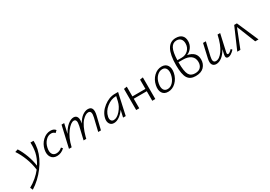

<svg xmlns="http://www.w3.org/2000/svg" viewBox="-25 -1816 4515 3208"><g transform="rotate(-30 2233.0 -212.0)"><path d="M388 -413Q392 -337 376 -259Q341 -100 229 48.5Q117 197 -30 289L-53 239Q93 158 193 31Q178 -90 133.5 -204.5Q89 -319 31 -403L87 -421Q138 -341 177.5 -235Q217 -129 231 -24Q294 -124 316 -226Q334 -313 329 -413Z M772 -340Q748 -372 702 -372Q643 -372 595.5 -322Q548 -272 532 -196Q516 -124 539.5 -81.5Q563 -39 616 -39Q679 -39 729 -86L752 -58Q686 5 604 5Q529 5 493 -50Q457 -105 475 -193Q495 -289 563.5 -353.5Q632 -418 716 -418Q781 -418 811 -376Z M1437 -418Q1552 -418 1512 -251L1451 0H1398L1457 -246Q1486 -368 1416 -368Q1391 -368 1362 -351.5Q1333 -335 1299.5 -300Q1266 -265 1233.5 -197Q1201 -129 1177 -38L1168 0H1116L1174 -246Q1188 -311 1178 -339.5Q1168 -368 1138 -368Q1080 -368 1002 -267Q924 -166 887 -5L886 0H834L929 -413H980L938 -228Q987 -319 1047 -368.5Q1107 -418 1161 -418Q1209 -418 1228.5 -378Q1248 -338 1231 -259Q1277 -342 1331 -380Q1385 -418 1437 -418Z M1956 -413H2020L1929 0H1878L1908 -134Q1866 -72 1811.5 -34Q1757 4 1704 4Q1649 4 1624 -37.5Q1599 -79 1611 -138Q1635 -250 1740 -331.5Q1845 -413 1956 -413ZM1724 -42Q1788 -42 1853.5 -117Q1919 -192 1938 -278L1958 -369H1949Q1858 -369 1772.5 -301Q1687 -233 1668 -138Q1659 -95 1675 -68.5Q1691 -42 1724 -42Z M2441 -408 2500 -417V0H2441V-184H2190V0H2131V-408L2190 -417V-229H2441Z M2749 4Q2672 4 2638.5 -51Q2605 -106 2623 -193Q2642 -290 2708.5 -354Q2775 -418 2859 -418Q2935 -418 2969.5 -363.5Q3004 -309 2986 -221Q2966 -125 2900 -60.5Q2834 4 2749 4ZM2763 -40Q2822 -40 2868.5 -91.5Q2915 -143 2930 -219Q2944 -287 2922.5 -330.5Q2901 -374 2847 -374Q2790 -374 2742 -325Q2694 -276 2679 -196Q2665 -124 2687.5 -82Q2710 -40 2763 -40Z M3326 -370Q3494 -338 3494 -191Q3494 -106 3440 -49.5Q3386 7 3279 7Q3173 7 3127.5 -65Q3082 -137 3082 -314Q3082 -713 3302 -713Q3379 -713 3419 -674.5Q3459 -636 3459 -566Q3459 -499 3422.5 -446.5Q3386 -394 3326 -370ZM3294 -671Q3221 -671 3184 -601Q3147 -531 3143 -377H3226Q3302 -377 3352 -427Q3402 -477 3402 -553Q3402 -608 3373.5 -639.5Q3345 -671 3294 -671ZM3292 -38Q3364 -38 3399 -76Q3434 -114 3434 -176Q3434 -255 3379 -297Q3324 -339 3227 -339H3142V-327Q3142 -165 3175.5 -101.5Q3209 -38 3292 -38Z M4008 -94 4028 -70Q3958 5 3906 5Q3851 5 3866 -69L3887 -162Q3841 -78 3786 -36.5Q3731 5 3677 5Q3626 5 3603.5 -33Q3581 -71 3599 -149L3659 -413H3713L3653 -154Q3627 -42 3696 -42Q3765 -42 3832 -137Q3899 -232 3939 -413H3989L3915 -82Q3907 -42 3932 -42Q3958 -42 4008 -94Z M4491 0H4427L4283 -359L4141 0H4081L4260 -413H4312Z"/></g></svg>

Font: EauTestInfant Semilight
Style: Italic
Weight: 300
Italic angle: -12°
Designer: Christian Thalmann (Catharsis Fonts)
Version: Version 0.001;PS 000.001;hotconv 1.0.88;makeotf.lib2.5.64775